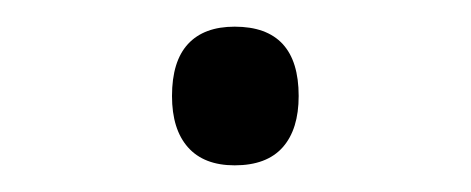

<svg xmlns="http://www.w3.org/2000/svg" viewBox="-20 -103 353 144"><path d="M156 21Q133 21 121 7.5Q109 -6 109 -31Q109 -57 121 -70Q133 -83 156 -83Q180 -83 192 -70Q204 -57 204 -31Q204 -6 192 7.5Q180 21 156 21Z"/></svg>

Font: Playwrite US Modern ExtraLight
Style: Regular
Weight: 250
Designer: Veronika Burian, José Scaglione
Foundry: TypeTogether
Version: Version 1.003